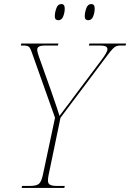

<svg xmlns="http://www.w3.org/2000/svg" viewBox="-20 -929 643 949"><path d="M87 0 89 -10H127Q161 -10 173 -21Q185 -32 192 -65L252 -347L139 -665Q130 -692 122.5 -698Q115 -704 95 -704H83L85 -714H269L266 -704H201Q164 -704 164 -684Q164 -678 166 -669.5Q168 -661 172 -650L230 -487Q236 -469 245 -443.5Q254 -418 262 -394Q270 -370 274 -356Q286 -373 303 -394.5Q320 -416 343 -448L485 -637Q496 -652 503.5 -665Q511 -678 511 -686Q511 -695 502.5 -699.5Q494 -704 474 -704H419L422 -714H603L601 -704H575Q562 -704 554 -700.5Q546 -697 536 -686.5Q526 -676 509 -653L279 -347L220 -63Q217 -47 217 -36Q217 -22 227 -16Q237 -10 263 -10H300L298 0ZM416 -829Q409 -829 404 -833Q399 -837 399 -850Q399 -867 406.5 -888Q414 -909 431 -909Q439 -909 443.5 -904Q448 -899 448 -886Q448 -867 440.5 -848Q433 -829 416 -829ZM268 -829Q261 -829 256 -833Q251 -837 251 -850Q251 -867 258.5 -888Q266 -909 283 -909Q300 -909 300 -887Q300 -867 292.5 -848Q285 -829 268 -829Z"/></svg>

Font: Noto Serif Display SemiCondensed Thin
Style: Italic
Weight: 100
Width: 4
Italic angle: -12°
Designer: Monotype Design Team
Foundry: Monotype Imaging Inc.
Version: Version 2.009